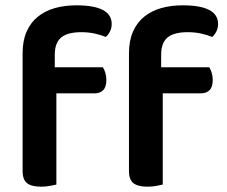

<svg xmlns="http://www.w3.org/2000/svg" viewBox="-20 -695 855 722"><path d="M186 -442H367Q372 -434 376 -421.5Q380 -409 380 -394Q380 -368 368 -356Q356 -344 336 -344H192V-1Q183 1 168 4Q153 7 134 7Q99 7 82 -6Q65 -19 65 -52V-494Q65 -542 80 -576Q95 -610 122 -632Q149 -654 186 -664.5Q223 -675 267 -675Q400 -675 400 -605Q400 -589 393.5 -576.5Q387 -564 378 -556Q359 -564 335.5 -569Q312 -574 286 -574Q234 -574 210 -554Q186 -534 186 -489ZM586 -442H767Q772 -434 776 -421.5Q780 -409 780 -394Q780 -368 768 -356Q756 -344 736 -344H592V-1Q583 1 568 4Q553 7 534 7Q499 7 482 -6Q465 -19 465 -52V-494Q465 -542 480 -576Q495 -610 522 -632Q549 -654 586 -664.5Q623 -675 667 -675Q800 -675 800 -605Q800 -589 793.5 -576.5Q787 -564 778 -556Q759 -564 735.5 -569Q712 -574 686 -574Q634 -574 610 -554Q586 -534 586 -489Z"/></svg>

Font: Baloo Bhai 2 SemiBold
Style: Regular
Weight: 600
Designer: Supriya Tembe, Noopur Datye and Ek Type
Foundry: Ek Type
Version: Version 1.640;PS 1.000;hotconv 16.6.51;makeotf.lib2.5.65220;